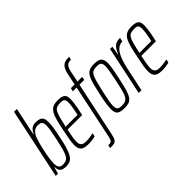

<svg xmlns="http://www.w3.org/2000/svg" viewBox="-111 -1232 1907 1907"><g transform="rotate(-45 842.5 -278.0)"><path d="M139 8Q120 8 100 3Q80 -2 67 -18Q54 -34 54 -69H50L30 0H-1L156 -743H196L134 -450H139Q148 -473 161.5 -488Q175 -503 192 -510.5Q209 -518 230 -518Q265 -518 286 -510Q307 -502 317 -483Q327 -464 327 -430Q327 -400 321 -356.5Q315 -313 302 -255Q286 -175 270.5 -123.5Q255 -72 237.5 -43.5Q220 -15 196 -3.5Q172 8 139 8ZM127 -28Q155 -28 174 -36Q193 -44 207 -67Q221 -90 233.5 -135Q246 -180 262 -255Q275 -315 281.5 -355.5Q288 -396 288 -421Q288 -446 281 -459Q274 -472 260 -477Q246 -482 225 -482Q205 -482 187 -472.5Q169 -463 155.5 -445.5Q142 -428 133 -402Q125 -379 116 -348.5Q107 -318 99.5 -284Q92 -250 85.5 -216Q79 -182 75.5 -152Q72 -122 72 -100Q72 -63 85 -45.5Q98 -28 127 -28Z M455 8Q416 8 391.5 -1Q367 -10 356 -31Q345 -52 345 -87Q345 -116 351.5 -157Q358 -198 370 -254Q385 -329 398 -379.5Q411 -430 428.5 -460.5Q446 -491 473 -504.5Q500 -518 545 -518Q580 -518 601.5 -510.5Q623 -503 633 -485.5Q643 -468 643 -438Q643 -418 639.5 -389Q636 -360 630 -326.5Q624 -293 615 -256L612 -242H407Q396 -192 390 -155.5Q384 -119 384 -94Q384 -69 392 -54.5Q400 -40 416 -34Q432 -28 458 -28Q473 -28 491.5 -30Q510 -32 527.5 -35Q545 -38 558 -41L550 -5Q540 -2 524 1Q508 4 490 6Q472 8 455 8ZM414 -276H581L587 -305Q593 -333 598.5 -367Q604 -401 604 -428Q604 -452 597.5 -463.5Q591 -475 578 -478.5Q565 -482 547 -482Q516 -482 496.5 -475Q477 -468 464 -446.5Q451 -425 440 -384.5Q429 -344 414 -276Z M576 187 584 154Q608 154 619 149.5Q630 145 635.5 133Q641 121 646 97L766 -474H713L721 -510H774L798 -624Q804 -655 812.5 -676Q821 -697 832.5 -710.5Q844 -724 858 -731Q872 -738 890 -740.5Q908 -743 929 -743L923 -710Q897 -710 880.5 -702Q864 -694 854.5 -676.5Q845 -659 838 -627L814 -510H880L873 -474H806L688 83Q682 112 676.5 131Q671 150 663.5 161.5Q656 173 645 178.5Q634 184 617 185.5Q600 187 576 187Z M962 8Q924 8 900 0.5Q876 -7 865.5 -26.5Q855 -46 855 -81Q855 -110 861 -152.5Q867 -195 880 -254Q894 -319 905.5 -365Q917 -411 929.5 -441Q942 -471 958.5 -487.5Q975 -504 997.5 -511Q1020 -518 1051 -518Q1090 -518 1113 -510Q1136 -502 1147 -481Q1158 -460 1158 -423Q1158 -395 1150.5 -353.5Q1143 -312 1131 -254Q1117 -189 1105.5 -143.5Q1094 -98 1082 -68.5Q1070 -39 1054 -22Q1038 -5 1015.5 1.5Q993 8 962 8ZM958 -28Q982 -28 998.5 -33Q1015 -38 1028 -51.5Q1041 -65 1051 -90.5Q1061 -116 1070.5 -156Q1080 -196 1092 -254Q1104 -315 1111.5 -355.5Q1119 -396 1119 -422Q1119 -447 1112 -460Q1105 -473 1091 -477.5Q1077 -482 1055 -482Q1025 -482 1006.5 -474.5Q988 -467 975 -444Q962 -421 949.5 -375.5Q937 -330 920 -254Q907 -195 900 -154.5Q893 -114 893 -87Q893 -63 900 -50Q907 -37 921.5 -32.5Q936 -28 958 -28Z M1164 0 1272 -510H1304L1289 -418H1293Q1310 -460 1328 -481.5Q1346 -503 1368.5 -510.5Q1391 -518 1420 -518L1410 -476Q1379 -476 1355.5 -460Q1332 -444 1314 -415.5Q1296 -387 1282.5 -347Q1269 -307 1258 -259L1203 0Z M1491 8Q1452 8 1427.5 -1Q1403 -10 1392 -31Q1381 -52 1381 -87Q1381 -116 1387.5 -157Q1394 -198 1406 -254Q1421 -329 1434 -379.5Q1447 -430 1464.5 -460.5Q1482 -491 1509 -504.5Q1536 -518 1581 -518Q1616 -518 1637.5 -510.5Q1659 -503 1669 -485.5Q1679 -468 1679 -438Q1679 -418 1675.5 -389Q1672 -360 1666 -326.5Q1660 -293 1651 -256L1648 -242H1443Q1432 -192 1426 -155.5Q1420 -119 1420 -94Q1420 -69 1428 -54.5Q1436 -40 1452 -34Q1468 -28 1494 -28Q1509 -28 1527.5 -30Q1546 -32 1563.5 -35Q1581 -38 1594 -41L1586 -5Q1576 -2 1560 1Q1544 4 1526 6Q1508 8 1491 8ZM1450 -276H1617L1623 -305Q1629 -333 1634.5 -367Q1640 -401 1640 -428Q1640 -452 1633.5 -463.5Q1627 -475 1614 -478.5Q1601 -482 1583 -482Q1552 -482 1532.5 -475Q1513 -468 1500 -446.5Q1487 -425 1476 -384.5Q1465 -344 1450 -276Z"/></g></svg>

Font: Saira UltraCondensed ExtraLight
Style: Italic
Weight: 250
Width: 1
Italic angle: -12°
Designer: Hector Gatti with collaboration of the Omnibus-Type team
Foundry: Omnibus-Type
Version: Version 1.101